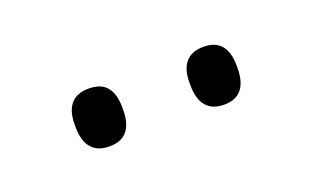

<svg xmlns="http://www.w3.org/2000/svg" viewBox="-28 -729 359 220"><g transform="rotate(-20 151.0 -619.0)"><path d="M81 -583Q66.5 -583 59.2 -591.8Q52 -600.5 52 -617V-620.5Q52 -636.5 59.2 -645Q66.5 -653.5 81 -653.5Q96 -653.5 103 -645Q110 -636.5 110 -620.5V-617Q110 -600.5 103 -591.8Q96 -583 81 -583ZM221 -583Q206.5 -583 199.2 -591.8Q192 -600.5 192 -617V-620.5Q192 -636.5 199.2 -645Q206.5 -653.5 221 -653.5Q235.5 -653.5 242.5 -645Q249.5 -636.5 249.5 -620.5V-617Q249.5 -600.5 242.5 -591.8Q235.5 -583 221 -583Z"/></g></svg>

Font: Anek Tamil Medium ExtraLight
Style: Regular
Weight: 250
Version: Version 1.003